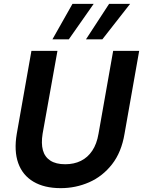

<svg xmlns="http://www.w3.org/2000/svg" viewBox="-20 -964 742 996"><path d="M295 12Q210 12 153.5 -21.5Q97 -55 74.5 -118Q52 -181 67 -270L143 -700H278L201 -270Q193 -220 202.5 -185Q212 -150 241 -131Q270 -112 318 -112Q364 -112 399.5 -129.5Q435 -147 458.5 -182Q482 -217 491 -270L567 -700H702L626 -270Q610 -174 561 -111.5Q512 -49 442.5 -18.5Q373 12 295 12ZM426 -760 546 -944H655L511 -760ZM252 -760 356 -944H466L337 -760Z"/></svg>

Font: DM Sans 17pt
Style: Bold Italic
Weight: 700
Italic angle: -10°
Version: Version 4.004;gftools[0.9.30]